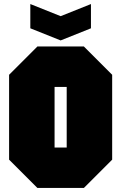

<svg xmlns="http://www.w3.org/2000/svg" viewBox="-20 -930 600 950"><path d="M25 -140V-560L165 -700H395L535 -560V-140L395 0H165ZM250 -500V-200H310V-500ZM430 -910V-790L280 -730L130 -790V-910L280 -850Z"/></svg>

Font: Tektur Condensed Black
Style: Regular
Weight: 900
Width: 3
Designer: Adam Jagosz
Foundry: Adam Jagosz
Version: Version 1.005;gftools[0.9.30]